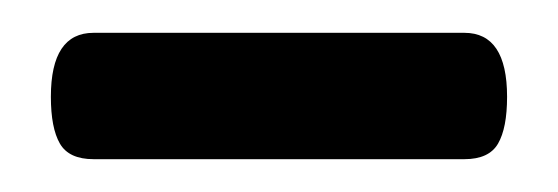

<svg xmlns="http://www.w3.org/2000/svg" viewBox="-20 -97 340 117"><path d="M263 -77Q289 -77 289 -38Q289 -19 283.5 -9.5Q278 0 263 0H37Q22 0 16.5 -9.5Q11 -19 11 -38Q11 -77 37 -77Z"/></svg>

Font: Indiction Unicode
Style: Normal
Weight: 500
Version: Version 1.1